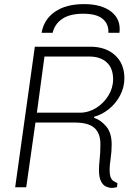

<svg xmlns="http://www.w3.org/2000/svg" viewBox="-20 -914 640 937"><path d="M525 3Q512 3 497.5 -3.5Q483 -10 473 -29Q463 -48 463 -85Q463 -108 466.5 -138Q470 -168 470 -211Q470 -263 441 -289.5Q412 -316 344 -316H153L108 0H54L150 -686H421Q496 -686 541.5 -644.5Q587 -603 587 -532Q587 -488 566.5 -449Q546 -410 512.5 -382.5Q479 -355 439 -344V-339Q471 -329 498 -297.5Q525 -266 525 -209Q525 -175 520 -140.5Q515 -106 515 -87Q515 -59 521 -46.5Q527 -34 535.5 -29.5Q544 -25 553 -20L551 -1Q547 0 540 1.5Q533 3 525 3ZM160 -364H370Q412 -364 449 -387Q486 -410 509 -447.5Q532 -485 532 -527Q532 -581 501 -609.5Q470 -638 417 -638H197ZM183 -754Q194 -819 248 -856.5Q302 -894 390 -894Q476 -894 523.5 -856.5Q571 -819 563 -754H509Q511 -797 481 -822Q451 -847 386 -847Q321 -847 284 -822Q247 -797 237 -754Z"/></svg>

Font: Chivo Mono Medium Thin
Style: Italic
Weight: 250
Italic angle: -8.05°
Monospace: yes
Version: Version 1.008